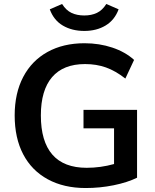

<svg xmlns="http://www.w3.org/2000/svg" viewBox="-20 -939 779 968"><path d="M671 -385V-43Q622 -19 553 -5Q484 9 412 9Q302 9 221 -35Q140 -79 97 -161Q54 -243 54 -357Q54 -469 97 -551Q140 -633 219.5 -677Q299 -721 406 -721Q481 -721 546.5 -699Q612 -677 656 -637L612 -543Q562 -582 514 -599Q466 -616 409 -616Q299 -616 242.5 -550Q186 -484 186 -357Q186 -226 244 -159.5Q302 -93 417 -93Q487 -93 555 -112V-292H401V-385ZM231 -892 293 -919Q313 -887 340.5 -874Q368 -861 405 -861Q441 -861 468.5 -874Q496 -887 516 -919L578 -892Q558 -838 512.5 -810.5Q467 -783 405 -783Q343 -783 297 -810Q251 -837 231 -892Z"/></svg>

Font: Muli-Bold
Style: Bold
Weight: 700
Version: Version 2.000